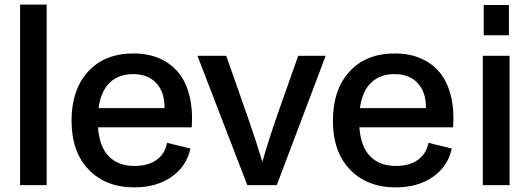

<svg xmlns="http://www.w3.org/2000/svg" viewBox="-20 -810 2317 840"><path d="M67.9 0V-790H184.1V0Z M567.9 9.8Q442.9 9.8 367.9 -67.9Q293 -145.5 293 -282.2Q293 -417 365.2 -496.6Q437.5 -576.2 564 -576.2Q626 -576.2 675.3 -555.4Q724.6 -534.7 758.5 -494.9Q792.5 -455.1 808.3 -393.3Q824.2 -331.5 818.8 -252.9H408.7Q415 -168 456.1 -126Q497.1 -84 568.8 -84Q627.9 -84 664.8 -110.4Q701.7 -136.7 710.9 -185.1L813 -160.2Q796.9 -83 731 -36.6Q665 9.8 567.9 9.8ZM562 -485.8Q500.5 -485.8 460.9 -449Q421.4 -412.1 411.1 -336.9H699.7Q701.2 -405.3 664.6 -445.6Q627.9 -485.8 562 -485.8Z M1062 0 843.8 -565.9H969.7L1061 -306.2Q1098.6 -199.2 1127.9 -102.1Q1153.8 -192.9 1192.9 -306.2L1284.7 -565.9H1404.8L1190.9 0Z M1711.4 9.8Q1586.4 9.8 1511.5 -67.9Q1436.5 -145.5 1436.5 -282.2Q1436.5 -417 1508.8 -496.6Q1581.1 -576.2 1707.5 -576.2Q1769.5 -576.2 1818.8 -555.4Q1868.2 -534.7 1902.1 -494.9Q1936 -455.1 1951.9 -393.3Q1967.8 -331.5 1962.4 -252.9H1552.2Q1558.6 -168 1599.6 -126Q1640.6 -84 1712.4 -84Q1771.5 -84 1808.3 -110.4Q1845.2 -136.7 1854.5 -185.1L1956.5 -160.2Q1940.4 -83 1874.5 -36.6Q1808.6 9.8 1711.4 9.8ZM1705.6 -485.8Q1644 -485.8 1604.5 -449Q1564.9 -412.1 1554.7 -336.9H1843.3Q1844.7 -405.3 1808.1 -445.6Q1771.5 -485.8 1705.6 -485.8Z M2096.2 -655.8V-788.1H2206.5V-655.8ZM2092.3 0V-565.9H2209.5V0Z"/></svg>

Font: BDO Grotesk Medium
Style: Regular
Weight: 500
Designer: Deni Anggara
Foundry: Lokal Container
Version: Version 2.000